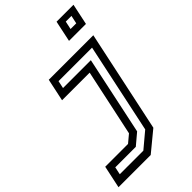

<svg xmlns="http://www.w3.org/2000/svg" viewBox="-406 -842 1134 1134"><g transform="rotate(-45 161.0 -275.0)"><path d="M278.5 -618 306.5 -750H448L420 -618ZM334.5 -661H382L393 -712H345.5ZM-126 200 -96 59H94.5L143 18.5L232 -399H1.5L31.5 -540H403.5L268 97L143 200ZM-66.5 151H130.5L227 70L346.5 -493.5H66.5L56.5 -446H289L185 44.5L115 103.5H-56.5Z"/></g></svg>

Font: Tourney Expanded Medium
Style: Italic
Weight: 500
Width: 7
Italic angle: -12°
Designer: Tyler Finck
Foundry: Etcetera Type Co
Version: Version 1.010; ttfautohint (v1.8.3)